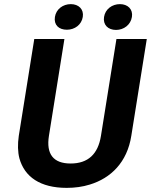

<svg xmlns="http://www.w3.org/2000/svg" viewBox="-20 -900 731 930"><path d="M71 -242C65 -201 66 -164 74 -133C99 -43 175 10 303 10C342 10 380 5 415 -6C517 -37 596 -114 616 -242L691 -711H544L469 -242C455 -154 407 -108 322 -108C238 -108 203 -154 217 -242L292 -711H146ZM246 -818C240 -779 265 -756 304 -756C342 -756 375 -780 381 -818C387 -855 361 -880 323 -880C285 -880 252 -856 246 -818ZM484 -818C478 -780 503 -755 542 -755C580 -755 613 -780 619 -818C625 -855 599 -880 561 -880C523 -880 490 -856 484 -818Z"/></svg>

Font: Asimov Pro
Style: BdObl
Weight: 700
Designer: Google
Version: Version 2.000980; 2014